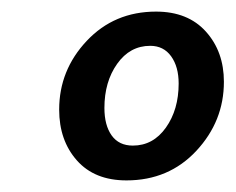

<svg xmlns="http://www.w3.org/2000/svg" viewBox="-20 -745 406 331"><path d="M198 -434Q143 -434 112.5 -468.5Q82 -503 82 -556Q82 -624 129.5 -674.5Q177 -725 249 -725Q304 -725 335 -690.5Q366 -656 366 -604Q366 -536 318.5 -485Q271 -434 198 -434ZM239 -666Q204 -666 182 -635Q160 -604 160 -559Q160 -529 172.5 -511.5Q185 -494 209 -494Q244 -494 266 -525Q288 -556 288 -601Q288 -630 275 -648Q262 -666 239 -666Z"/></svg>

Font: Cabin
Style: Italic
Weight: 400
Designer: Pablo Impallari
Foundry: Pablo Impallari. www.impallari.com Igino Marini. www.ikern.com
Version: Version 1.005